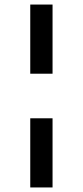

<svg xmlns="http://www.w3.org/2000/svg" viewBox="-20 -772 364 844"><path d="M211 -752V-448H113V-752ZM211 -252V52H113V-252Z"/></svg>

Font: Pathway Extreme Condensed ExtraBold
Style: Regular
Weight: 800
Width: 3
Version: Version 1.001;gftools[0.9.26]